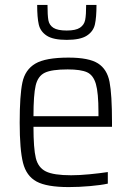

<svg xmlns="http://www.w3.org/2000/svg" viewBox="-20 -752 535 780"><path d="M435 -237H116Q116 -149 125.5 -110Q135 -71 166.5 -55.5Q198 -40 269 -40Q302 -40 343.5 -44Q385 -48 418 -53V-6Q391 0 346 4Q301 8 259 8Q170 8 128.5 -14.5Q87 -37 73.5 -90.5Q60 -144 60 -254Q60 -365 71 -417Q82 -469 123.5 -493.5Q165 -518 258 -518Q341 -518 378 -494.5Q415 -471 425 -419.5Q435 -368 435 -256ZM116 -280H380V-296Q380 -375 369.5 -411Q359 -447 333.5 -458.5Q308 -470 255 -470Q190 -470 162 -456.5Q134 -443 125 -405Q116 -367 116 -280ZM131 -732H173Q173 -690 176.5 -670Q180 -650 197 -639Q214 -628 251 -628Q288 -628 305 -639.5Q322 -651 326 -671Q330 -691 330 -732H372Q372 -681 365.5 -652.5Q359 -624 332.5 -607Q306 -590 251 -590Q196 -590 170 -607Q144 -624 137.5 -652.5Q131 -681 131 -732Z"/></svg>

Font: Saira SemiCondensed Light
Style: Regular
Weight: 300
Width: 4
Designer: Hector Gatti with collaboration of the Omnibus-Type team
Foundry: Omnibus-Type
Version: Version 0.072; ttfautohint (v1.8)